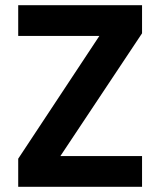

<svg xmlns="http://www.w3.org/2000/svg" viewBox="-20 -718 616 738"><path d="M526 0V-118H212L526 -590V-698H50V-580H362L50 -108V0Z"/></svg>

Font: Poppins SemiBold
Style: Regular
Weight: 600
Designer: Ninad Kale (Devanagari), Jonny Pinhorn (Latin)
Foundry: Indian Type Foundry
Version: 4.004